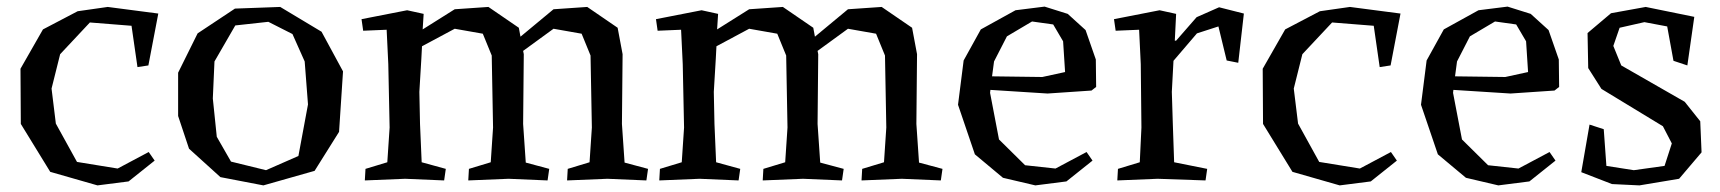

<svg xmlns="http://www.w3.org/2000/svg" viewBox="-20 -541 5206 581"><path d="M378 -463 252 -473 162 -377 136 -273 149 -167 213 -51 336 -31 430 -81 448 -55 369 8 275 20 132 -21 43 -166 42 -333 110 -452 215 -507 306 -520 459 -500 429 -343 396 -338Z M519 -190V-321L578 -440L691 -515L828 -520L953 -445L1018 -325L1006 -142L932 -24L777 20L647 -5L552 -91ZM629 -355 624 -243 636 -127 679 -52 785 -26 883 -69 912 -225 902 -355 865 -438 792 -475 692 -464Z M1571 -49 1642 -30 1637 5 1519 0 1397 5 1399 -30 1465 -50 1472 -155 1468 -373 1441 -439 1356 -454 1257 -401 1255 -363 1249 -263 1251 -166 1256 -50 1329 -30 1324 5 1206 0 1084 5 1086 -30 1152 -50 1159 -155 1155 -347 1150 -451 1079 -448 1074 -483 1212 -510 1262 -499 1259 -452 1356 -513 1458 -520 1550 -457 1555 -430 1655 -513 1757 -520 1849 -457 1864 -377 1862 -166 1870 -49 1941 -30 1936 5 1818 0 1696 5 1698 -30 1764 -50 1771 -155 1767 -373 1740 -439 1655 -454 1563 -387 1565 -377 1563 -166Z M2462 -49 2533 -30 2528 5 2410 0 2288 5 2290 -30 2356 -50 2363 -155 2359 -373 2332 -439 2247 -454 2148 -401 2146 -363 2140 -263 2142 -166 2147 -50 2220 -30 2215 5 2097 0 1975 5 1977 -30 2043 -50 2050 -155 2046 -347 2041 -451 1970 -448 1965 -483 2103 -510 2153 -499 2150 -452 2247 -513 2349 -520 2441 -457 2446 -430 2546 -513 2648 -520 2740 -457 2755 -377 2753 -166 2761 -49 2832 -30 2827 5 2709 0 2587 5 2589 -30 2655 -50 2662 -155 2658 -373 2631 -439 2546 -454 2454 -387 2456 -377 2454 -166Z M2977 -269 2976 -260 3003 -119 3082 -41 3174 -31 3268 -81 3286 -55 3207 8 3113 20 3015 -3 2930 -74 2879 -224 2896 -358 2948 -452 3053 -510 3141 -521 3211 -499 3265 -450 3296 -361 3297 -278 3283 -267 3150 -258ZM3027 -431 2988 -355 2982 -310 3134 -308 3203 -323 3197 -416 3167 -467 3103 -476Z M3535 -418H3539L3601 -489L3669 -519L3744 -500L3727 -351L3692 -358L3667 -461L3602 -440L3531 -357L3526 -263L3529 -166L3533 -50L3633 -30L3628 5L3483 0L3361 5L3363 -30L3429 -50L3434 -155L3432 -347L3427 -451L3356 -448L3351 -483L3489 -510L3539 -499Z M4137 -463 4011 -473 3921 -377 3895 -273 3908 -167 3972 -51 4095 -31 4189 -81 4207 -55 4128 8 4034 20 3891 -21 3802 -166 3801 -333 3869 -452 3974 -507 4065 -520 4218 -500 4188 -343 4155 -338Z M4378 -269 4377 -260 4404 -119 4483 -41 4575 -31 4669 -81 4687 -55 4608 8 4514 20 4416 -3 4331 -74 4280 -224 4297 -358 4349 -452 4454 -510 4542 -521 4612 -499 4666 -450 4697 -361 4698 -278 4684 -267 4551 -258ZM4428 -431 4389 -355 4383 -310 4535 -308 4604 -323 4598 -416 4568 -467 4504 -476Z M4841 -39 4924 -26 5017 -39 5039 -107 5012 -159 4826 -272 4786 -335 4784 -441 4855 -501 4960 -520 5107 -490 5086 -343 5044 -357 5025 -461 4956 -474 4881 -457 4862 -402 4886 -343 5078 -233 5125 -174 5129 -80 5061 0 4941 20 4858 16 4765 -20 4790 -164 4833 -150Z"/></svg>

Font: Alike Angular
Style: Regular
Weight: 400
Designer: Sveta Sebyakina
Foundry: Cyreal (www.cyreal.org)
Version: Version 1.300; ttfautohint (v1.8.4.7-5d5b)